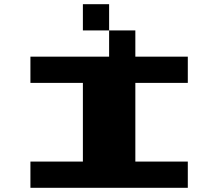

<svg xmlns="http://www.w3.org/2000/svg" viewBox="-20 -1020 1040 915"><path d="M375 -937.5V-1000H437.5H500V-937.5V-875H562.5H625V-812.5V-750H750H875V-687.5V-625H750H625V-437.5V-250H750H875V-187.5V-125H500H125V-187.5V-250H250H375V-437.5V-625H250H125V-687.5V-750H312.5H500V-812.5V-875H437.5H375Z"/></svg>

Font: Press Start 2P
Style: Regular
Weight: 500
Monospace: yes
Version: Version 2.14